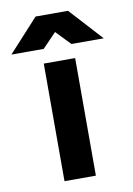

<svg xmlns="http://www.w3.org/2000/svg" viewBox="-139 -752 555 804"><g transform="rotate(-10 138.5 -350.0)"><path d="M-57.7 -560.7H79.7L138.7 -622L197.7 -560.7H335L207.7 -700H69.7ZM69.3 0H202.7V-500H69.3Z"/></g></svg>

Font: Unageo Variable
Style: Regular
Weight: 300
Designer: Richard Sepsi
Foundry: Richard Sepsi
Version: Version 2.200